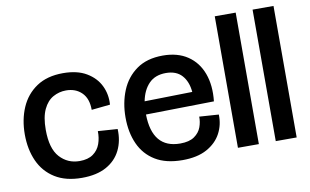

<svg xmlns="http://www.w3.org/2000/svg" viewBox="-73 -828 1591 985"><g transform="rotate(-10 722.5 -336.0)"><path d="M281 13Q197 13 141 -22Q85 -57 57.5 -118Q30 -179 30 -257Q30 -334 57 -396.5Q84 -459 139 -496Q194 -533 277 -533Q351 -533 399 -504.5Q447 -476 469 -430.5Q491 -385 487 -332L390 -322Q390 -381 358.5 -412Q327 -443 277 -443Q241 -443 209.5 -425.5Q178 -408 159 -368Q140 -328 140 -262Q140 -164 181 -119Q222 -74 284 -74Q328 -74 354.5 -93Q381 -112 392 -143Q403 -174 402 -209L504 -202Q507 -141 483 -92Q459 -43 408.5 -15Q358 13 281 13Z M805 13Q719 13 663.5 -21Q608 -55 581 -115Q554 -175 554 -253Q554 -329 580 -392.5Q606 -456 660 -494.5Q714 -533 797 -533Q874 -533 926 -498Q978 -463 1001 -400.5Q1024 -338 1015 -256L660 -250Q663 -73 808 -73Q855 -73 881.5 -91.5Q908 -110 918 -137.5Q928 -165 927 -192L1028 -185Q1030 -132 1006 -87Q982 -42 932 -14.5Q882 13 805 13ZM797 -442Q741 -442 708.5 -408.5Q676 -375 665 -318L914 -323Q909 -378 880 -410Q851 -442 797 -442Z M1095 0V-685H1204V0Z M1292 0V-685H1401V0Z"/></g></svg>

Font: Bricolage Grotesque 48pt Medium
Style: Regular
Weight: 500
Designer: Mathieu Triay
Foundry: Atelier Triay
Version: Version 1.000; ttfautohint (v1.8.4.7-5d5b);gftools[0.9.32]